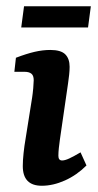

<svg xmlns="http://www.w3.org/2000/svg" viewBox="-20 -588 314 615"><path d="M198 -321 172 -142Q170 -128 168.5 -114Q167 -100 167 -89Q167 -74 179 -74Q188 -74 202 -80.5Q216 -87 238 -100L257 -58Q226 -27 188 -10Q150 7 114 7Q53 7 53 -56Q53 -74 55.5 -97.5Q58 -121 62 -144L83 -276Q85 -289 86.5 -306Q88 -323 88 -331Q88 -346 80.5 -352Q73 -358 59 -358H26L31 -403Q65 -416 91 -422Q117 -428 141 -428Q175 -428 189 -414Q203 -400 203 -374Q203 -363 201.5 -348.5Q200 -334 198 -321ZM57 -568H271L262 -500H48Z"/></svg>

Font: Yrsa SemiBold
Style: Italic
Weight: 600
Italic angle: -7.10001°
Version: Version 2.004